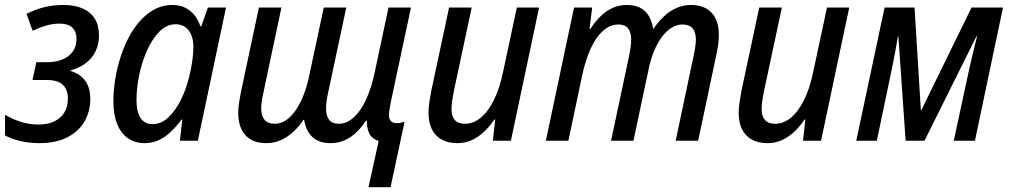

<svg xmlns="http://www.w3.org/2000/svg" viewBox="-30 -568 4080 775"><path d="M128.4 9.8Q87.9 9.8 51.5 1.2Q15.1 -7.3 -9.8 -21.5V-105Q17.1 -88.4 51.8 -76.9Q86.4 -65.4 126 -65.4Q163.1 -65.4 189.5 -78.1Q215.8 -90.8 230 -114.5Q244.1 -138.2 244.1 -169.9Q244.1 -205.6 224.1 -225.3Q204.1 -245.1 159.2 -245.1H101.1L116.7 -316.9H161.1Q193.8 -316.9 220.5 -327.4Q247.1 -337.9 262.9 -358.6Q278.8 -379.4 278.8 -411.1Q278.8 -440.9 261.7 -456.8Q244.6 -472.7 210.4 -472.7Q183.6 -472.7 157.2 -465.1Q130.9 -457.5 101.6 -443.8L77.1 -512.2Q113.3 -530.3 149.2 -539.1Q185.1 -547.9 227.1 -547.9Q272 -547.9 304 -533.7Q335.9 -519.5 352.8 -492.2Q369.6 -464.8 369.6 -425.3Q369.6 -389.2 355.7 -360.8Q341.8 -332.5 316.4 -313.2Q291 -293.9 255.9 -284.2L255.4 -281.2Q292.5 -271 313.5 -242.7Q334.5 -214.4 334.5 -168.9Q334.5 -118.2 311 -77.6Q287.6 -37.1 241.7 -13.7Q195.8 9.8 128.4 9.8Z M554.2 9.8Q516.1 9.8 487.5 -9.3Q459 -28.3 443.4 -66.2Q427.7 -104 427.7 -159.2Q427.7 -210.4 438 -264.6Q448.2 -318.8 467.8 -369.4Q487.3 -419.9 516.4 -460.2Q545.4 -500.5 583 -524.2Q620.6 -547.9 666.5 -547.9Q695.3 -547.9 717.5 -536.9Q739.7 -525.9 755.1 -506.6Q770.5 -487.3 778.8 -461.9H782.7L809.1 -537.6H882.3L768.6 0H696.3L705.6 -85.4H702.6Q683.1 -58.6 660.4 -36.9Q637.7 -15.1 611.6 -2.7Q585.4 9.8 554.2 9.8ZM585.9 -66.9Q620.1 -66.9 648.9 -93.5Q677.7 -120.1 699.2 -163.1Q720.7 -206.1 732.9 -255.4Q742.2 -292.5 746.3 -322.5Q750.5 -352.5 750.5 -379.4Q750.5 -420.9 731.2 -445.6Q711.9 -470.2 677.7 -470.2Q649.9 -470.2 625.7 -451.2Q601.6 -432.1 582.3 -400.1Q563 -368.2 549.3 -328.4Q535.6 -288.6 528.3 -245.8Q521 -203.1 521 -163.6Q521 -115.2 537.8 -91.1Q554.7 -66.9 585.9 -66.9Z M1457.5 187.5 1498.5 1Q1481.9 -4.4 1471.4 -14.4Q1460.9 -24.4 1456.1 -41Q1451.2 -57.6 1450.2 -81.1H1447.3Q1430.7 -55.7 1409.4 -34.9Q1388.2 -14.2 1362.1 -2.2Q1335.9 9.8 1304.7 9.8Q1257.3 9.8 1231 -14.9Q1204.6 -39.6 1197.8 -84.5H1194.8Q1177.7 -58.1 1155 -36.9Q1132.3 -15.6 1104.7 -2.9Q1077.1 9.8 1043.9 9.8Q990.2 9.8 960.9 -22.2Q931.6 -54.2 931.6 -112.3Q931.6 -131.3 934.8 -152.3Q938 -173.3 942.4 -195.8L1015.1 -537.6H1106L1034.2 -198.7Q1029.3 -176.8 1026.9 -159.9Q1024.4 -143.1 1024.4 -128.9Q1024.4 -99.6 1038.1 -84Q1051.8 -68.4 1078.6 -68.4Q1109.9 -68.4 1137 -92.5Q1164.1 -116.7 1184.6 -159.4Q1205.1 -202.1 1216.8 -256.3L1276.9 -537.6H1367.7L1294.4 -193.8Q1290 -174.3 1288.1 -158Q1286.1 -141.6 1286.1 -129.9Q1286.1 -100.1 1298.6 -84.2Q1311 -68.4 1337.9 -68.4Q1362.3 -68.4 1384.5 -83.5Q1406.7 -98.6 1425.3 -126.2Q1443.8 -153.8 1458.3 -191.7Q1472.7 -229.5 1482.4 -275.4L1538.1 -537.6H1628.9L1547.4 -155.3Q1544.4 -140.1 1542.2 -126Q1540 -111.8 1540 -103Q1540 -86.9 1548.3 -78.9Q1556.6 -70.8 1571.3 -70.8Q1579.6 -70.8 1587.6 -72.5Q1595.7 -74.2 1603 -76.2L1546.4 187.5Z M1816.4 9.8Q1779.3 9.8 1753.2 -4.4Q1727.1 -18.6 1713.4 -45.9Q1699.7 -73.2 1699.7 -112.3Q1699.7 -131.8 1703.1 -155.3Q1706.5 -178.7 1710.9 -201.7L1782.7 -537.6H1874L1802.2 -201.7Q1797.9 -180.7 1795.2 -161.9Q1792.5 -143.1 1792.5 -127.4Q1792.5 -99.1 1805.7 -83.7Q1818.8 -68.4 1847.7 -68.4Q1879.9 -68.4 1909.4 -92Q1939 -115.7 1962.6 -162.4Q1986.3 -209 2000.5 -277.3L2056.2 -537.6H2146L2032.2 0H1959.5L1968.8 -85.4H1965.3Q1948.2 -59.6 1926 -38.1Q1903.8 -16.6 1876.5 -3.4Q1849.1 9.8 1816.4 9.8Z M2173.3 0 2287.1 -537.6H2360.4L2349.6 -451.7H2353.5Q2370.1 -478 2391.6 -499.8Q2413.1 -521.5 2439.9 -534.7Q2466.8 -547.9 2499.5 -547.9Q2546.9 -547.9 2573 -523.2Q2599.1 -498.5 2606 -453.1H2608.9Q2626.5 -479.5 2648.9 -501Q2671.4 -522.5 2699.2 -535.2Q2727.1 -547.9 2759.3 -547.9Q2813 -547.9 2842.3 -516.8Q2871.6 -485.8 2871.6 -427.2Q2871.6 -408.7 2868.9 -388.7Q2866.2 -368.7 2861.8 -348.1L2788.1 0H2697.3L2770 -343.8Q2774.4 -363.8 2776.6 -380.4Q2778.8 -397 2778.8 -409.2Q2778.8 -438.5 2765.4 -453.9Q2752 -469.2 2725.1 -469.2Q2702.1 -469.2 2681.2 -456.3Q2660.2 -443.4 2642.3 -419.7Q2624.5 -396 2610.8 -363.5Q2597.2 -331.1 2588.9 -292L2526.9 0H2436.5L2510.3 -347.2Q2514.2 -366.2 2515.9 -381.6Q2517.6 -397 2517.6 -408.2Q2517.6 -437.5 2505.1 -453.4Q2492.7 -469.2 2465.3 -469.2Q2440.4 -469.2 2418.2 -454.6Q2396 -439.9 2377.2 -412.6Q2358.4 -385.3 2344 -347.2Q2329.6 -309.1 2319.8 -262.7L2264.2 0Z M3068.4 9.8Q3031.2 9.8 3005.1 -4.4Q2979 -18.6 2965.3 -45.9Q2951.7 -73.2 2951.7 -112.3Q2951.7 -131.8 2955.1 -155.3Q2958.5 -178.7 2962.9 -201.7L3034.7 -537.6H3126L3054.2 -201.7Q3049.8 -180.7 3047.1 -161.9Q3044.4 -143.1 3044.4 -127.4Q3044.4 -99.1 3057.6 -83.7Q3070.8 -68.4 3099.6 -68.4Q3131.8 -68.4 3161.4 -92Q3190.9 -115.7 3214.6 -162.4Q3238.3 -209 3252.4 -277.3L3308.1 -537.6H3397.9L3284.2 0H3211.4L3220.7 -85.4H3217.3Q3200.2 -59.6 3178 -38.1Q3155.8 -16.6 3128.4 -3.4Q3101.1 9.8 3068.4 9.8Z M3426.3 0 3540.5 -537.6H3661.6L3687 -123.5H3689L3891.6 -537.6H4018.6L3905.3 0H3819.8L3883.8 -296.4Q3891.6 -329.6 3899.2 -361.6Q3906.7 -393.6 3914.1 -422.9H3912.1L3701.7 0H3625.5L3596.2 -422.4H3594.7Q3589.8 -394 3584.2 -363Q3578.6 -332 3572.3 -301.3L3509.3 0Z"/></svg>

Font: Open Sans SemiCondensed Medium
Style: Italic
Weight: 500
Width: 4
Italic angle: -12°
Designer: Monotype Design Team
Foundry: Monotype Imaging Inc.
Version: Version 3.000